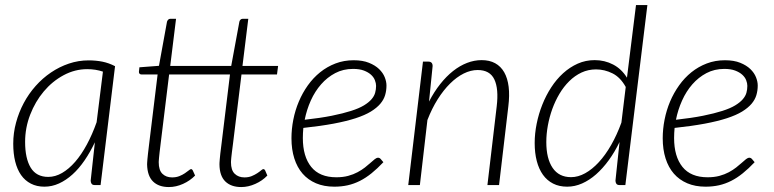

<svg xmlns="http://www.w3.org/2000/svg" viewBox="-20 -748 3130 776"><path d="M386.5 0H363.5Q353.5 0 350 -5.5Q346.5 -11 346.5 -18L363.5 -173Q344.5 -133 321.8 -99.8Q299 -66.5 273 -43Q247 -19.5 218.5 -6.5Q190 6.5 159.5 6.5Q128.5 6.5 104.8 -5.8Q81 -18 65.2 -40.5Q49.5 -63 41.5 -95Q33.5 -127 33.5 -167Q33.5 -210.5 44.8 -252.2Q56 -294 76 -331.5Q96 -369 124 -400.5Q152 -432 186 -455Q220 -478 258.5 -491Q297 -504 338 -504Q367.5 -504 393.8 -498.8Q420 -493.5 445 -480.5ZM175 -33Q203.5 -33 231 -49Q258.5 -65 283.8 -94Q309 -123 331 -163.8Q353 -204.5 370.5 -254L396 -458.5Q366.5 -468.5 332.5 -468.5Q282.5 -468.5 237 -444Q191.5 -419.5 157 -378.5Q122.5 -337.5 102 -284.5Q81.5 -231.5 81.5 -174.5Q81.5 -107.5 104.2 -70.2Q127 -33 175 -33Z M574.5 -83.5Q574.5 -86.5 574.8 -91Q575 -95.5 575.8 -104.5Q576.5 -113.5 578.2 -127.8Q580 -142 582.5 -164L617 -447H552Q547 -447 544 -450Q541 -453 541.5 -458.5L543.5 -476L622.5 -482L655 -660.5Q656.5 -665 659.8 -668.5Q663 -672 668 -672H691.5L668 -481.5H914.5L947.5 -660.5Q948.5 -665 952 -668.5Q955.5 -672 960.5 -672H983.5L960 -481.5H1104L1099.5 -447H956L921.5 -165.5Q919 -145 917.2 -132Q915.5 -119 914.8 -110.8Q914 -102.5 913.8 -98.5Q913.5 -94.5 913.5 -92.5Q913.5 -60 928.8 -45.5Q944 -31 968 -31Q984.5 -31 997.2 -36.2Q1010 -41.5 1019.5 -47.8Q1029 -54 1035 -59.2Q1041 -64.5 1044 -64.5Q1047 -64.5 1048.5 -63.2Q1050 -62 1051.5 -59.5L1060.5 -38.5Q1040.5 -17.5 1012 -4.8Q983.5 8 955 8Q914 8 890.8 -14.5Q867.5 -37 867 -83.5Q867 -86.5 867.2 -91Q867.5 -95.5 868.2 -104.5Q869 -113.5 870.5 -127.8Q872 -142 875 -164L909.5 -447H663.5L629 -165.5Q626.5 -145 625 -132Q623.5 -119 622.8 -110.8Q622 -102.5 621.8 -98.5Q621.5 -94.5 621.5 -92.5Q621.5 -60 636.5 -45.5Q651.5 -31 675.5 -31Q692 -31 705 -36.2Q718 -41.5 727.2 -47.8Q736.5 -54 742.8 -59.2Q749 -64.5 752 -64.5Q756.5 -64.5 759 -59.5L768.5 -38.5Q748 -17.5 719.8 -4.8Q691.5 8 662.5 8Q621.5 8 598.5 -14.5Q575.5 -37 574.5 -83.5Z M1542 -402.5Q1542 -382 1536.5 -363.5Q1531 -345 1517 -328.5Q1503 -312 1479 -297.2Q1455 -282.5 1417.5 -270.2Q1380 -258 1328 -248.2Q1276 -238.5 1206 -231Q1205 -220.5 1204.5 -210.2Q1204 -200 1204 -190Q1204 -115.5 1237.8 -73.5Q1271.5 -31.5 1339.5 -31.5Q1366 -31.5 1387.2 -37.2Q1408.5 -43 1425.2 -52Q1442 -61 1454.8 -71Q1467.5 -81 1477.5 -90Q1487.5 -99 1494.8 -104.8Q1502 -110.5 1508 -110.5Q1514 -110.5 1518.5 -105.5L1529.5 -92.5Q1505 -66.5 1481.8 -47.8Q1458.5 -29 1434.8 -17Q1411 -5 1385.5 0.8Q1360 6.5 1331 6.5Q1289.5 6.5 1257.2 -7.2Q1225 -21 1203 -46.2Q1181 -71.5 1169.5 -107.8Q1158 -144 1158 -189Q1158 -226.5 1165.5 -264.5Q1173 -302.5 1187.8 -337.5Q1202.5 -372.5 1224.2 -403Q1246 -433.5 1274 -456Q1302 -478.5 1336 -491.5Q1370 -504.5 1409.5 -504.5Q1446 -504.5 1471.2 -494.2Q1496.5 -484 1512.2 -468.8Q1528 -453.5 1535 -435.8Q1542 -418 1542 -402.5ZM1407 -469.5Q1367 -469.5 1334.8 -452.5Q1302.5 -435.5 1277.8 -407.2Q1253 -379 1236.2 -341.8Q1219.5 -304.5 1211.5 -264Q1275 -271 1321 -280.2Q1367 -289.5 1399 -299.8Q1431 -310 1450.8 -322Q1470.5 -334 1481.5 -346.8Q1492.5 -359.5 1496.2 -373Q1500 -386.5 1500 -401Q1500 -411.5 1495.2 -423.8Q1490.5 -436 1479.5 -446Q1468.5 -456 1450.8 -462.8Q1433 -469.5 1407 -469.5Z M1630 0 1689.5 -499H1711Q1728.5 -499 1728.5 -481L1714 -337.5Q1734.5 -377 1759.2 -408.2Q1784 -439.5 1811.2 -461Q1838.5 -482.5 1867.8 -493.8Q1897 -505 1926.5 -505Q1958.5 -505 1981.2 -492.5Q2004 -480 2017.8 -456Q2031.5 -432 2035.8 -397.2Q2040 -362.5 2034.5 -318L1997 0H1950L1987.5 -318Q1996 -389 1978 -427Q1960 -465 1910.5 -465Q1882.5 -465 1854 -450.8Q1825.5 -436.5 1799 -410.2Q1772.5 -384 1749 -346.8Q1725.5 -309.5 1707.5 -263L1677 0Z M2484.5 0Q2474.5 0 2471 -5.5Q2467.5 -11 2467.5 -18L2484 -174Q2464.5 -133.5 2440.2 -100.2Q2416 -67 2389 -43.2Q2362 -19.5 2332.5 -6.5Q2303 6.5 2272.5 6.5Q2240 6.5 2215.5 -6Q2191 -18.5 2174.5 -41.5Q2158 -64.5 2149.5 -97Q2141 -129.5 2141 -170Q2141 -208 2149 -247.8Q2157 -287.5 2171.8 -324.8Q2186.5 -362 2207.8 -394.8Q2229 -427.5 2256 -452Q2283 -476.5 2315 -490.8Q2347 -505 2383.5 -505Q2424 -505 2458 -487.2Q2492 -469.5 2514 -434L2550.5 -727.5H2596.5L2507.5 0ZM2288 -32Q2316.5 -32 2345 -47.8Q2373.5 -63.5 2400.2 -92.5Q2427 -121.5 2450.2 -162.2Q2473.5 -203 2491.5 -252.5L2509 -396.5Q2487.5 -435.5 2455.5 -451.5Q2423.5 -467.5 2389 -467.5Q2357.5 -467.5 2330.2 -454.8Q2303 -442 2280.8 -420Q2258.5 -398 2241.2 -369Q2224 -340 2212.2 -307.5Q2200.5 -275 2194.2 -240.5Q2188 -206 2188 -174Q2188 -107 2213.5 -69.5Q2239 -32 2288 -32Z M3042.5 -402.5Q3042.5 -382 3037 -363.5Q3031.5 -345 3017.5 -328.5Q3003.5 -312 2979.5 -297.2Q2955.5 -282.5 2918 -270.2Q2880.5 -258 2828.5 -248.2Q2776.5 -238.5 2706.5 -231Q2705.5 -220.5 2705 -210.2Q2704.5 -200 2704.5 -190Q2704.5 -115.5 2738.2 -73.5Q2772 -31.5 2840 -31.5Q2866.5 -31.5 2887.8 -37.2Q2909 -43 2925.8 -52Q2942.5 -61 2955.2 -71Q2968 -81 2978 -90Q2988 -99 2995.2 -104.8Q3002.5 -110.5 3008.5 -110.5Q3014.5 -110.5 3019 -105.5L3030 -92.5Q3005.5 -66.5 2982.2 -47.8Q2959 -29 2935.2 -17Q2911.5 -5 2886 0.8Q2860.5 6.5 2831.5 6.5Q2790 6.5 2757.8 -7.2Q2725.5 -21 2703.5 -46.2Q2681.5 -71.5 2670 -107.8Q2658.5 -144 2658.5 -189Q2658.5 -226.5 2666 -264.5Q2673.5 -302.5 2688.2 -337.5Q2703 -372.5 2724.8 -403Q2746.5 -433.5 2774.5 -456Q2802.5 -478.5 2836.5 -491.5Q2870.5 -504.5 2910 -504.5Q2946.5 -504.5 2971.8 -494.2Q2997 -484 3012.8 -468.8Q3028.5 -453.5 3035.5 -435.8Q3042.5 -418 3042.5 -402.5ZM2907.5 -469.5Q2867.5 -469.5 2835.2 -452.5Q2803 -435.5 2778.2 -407.2Q2753.5 -379 2736.8 -341.8Q2720 -304.5 2712 -264Q2775.5 -271 2821.5 -280.2Q2867.5 -289.5 2899.5 -299.8Q2931.5 -310 2951.2 -322Q2971 -334 2982 -346.8Q2993 -359.5 2996.8 -373Q3000.5 -386.5 3000.5 -401Q3000.5 -411.5 2995.8 -423.8Q2991 -436 2980 -446Q2969 -456 2951.2 -462.8Q2933.5 -469.5 2907.5 -469.5Z"/></svg>

Font: Lato Light
Style: Italic
Weight: 300
Italic angle: -7°
Designer: Lukasz Dziedzic
Foundry: tyPoland Lukasz Dziedzic
Version: Version 2.007; 2014-02-27